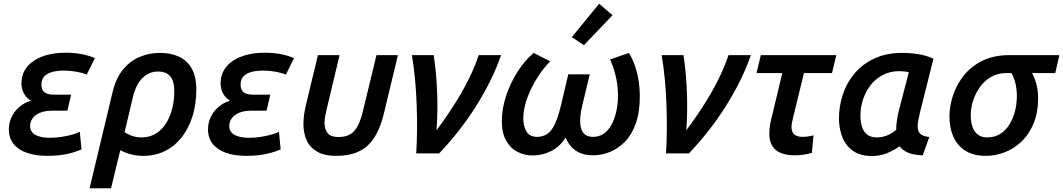

<svg xmlns="http://www.w3.org/2000/svg" viewBox="-20 -815 5648 1020"><path d="M230 13Q169 13 123 -3Q77 -19 52 -50.5Q27 -82 27 -128Q27 -161 40.5 -191Q54 -221 80.5 -245Q107 -269 145 -280Q121 -293 107.5 -317.5Q94 -342 94 -372Q94 -411 111 -441Q128 -471 159.5 -492Q191 -513 234 -524Q277 -535 329 -535Q373 -535 413 -527.5Q453 -520 484 -506L441 -419Q419 -428 386 -434Q353 -440 319 -440Q288 -440 260.5 -433.5Q233 -427 216.5 -410.5Q200 -394 200 -365Q200 -339 215.5 -325.5Q231 -312 269 -312H358L338 -227H258Q218 -227 191.5 -215.5Q165 -204 152.5 -185.5Q140 -167 140 -146Q140 -114 168 -98.5Q196 -83 245 -83Q277 -83 308.5 -88Q340 -93 366 -100.5Q392 -108 404 -115L413 -21Q389 -11 359 -2.5Q329 6 296 9.5Q263 13 230 13Z M456 185 576 -317Q593 -395 631.5 -443Q670 -491 721.5 -512.5Q773 -534 830 -534Q887 -534 930.5 -514Q974 -494 998.5 -451Q1023 -408 1023 -339Q1023 -263 1003 -198.5Q983 -134 946 -86.5Q909 -39 857 -13Q805 13 740 13Q708 13 678 5.5Q648 -2 619 -17L570 185ZM732 -85Q775 -85 807.5 -105Q840 -125 862 -159.5Q884 -194 895 -238.5Q906 -283 906 -331Q906 -384 884.5 -409.5Q863 -435 819 -435Q772 -435 737 -401Q702 -367 685 -295L642 -113Q665 -98 687 -91.5Q709 -85 732 -85Z M1288 13Q1227 13 1181 -3Q1135 -19 1110 -50.5Q1085 -82 1085 -128Q1085 -161 1098.5 -191Q1112 -221 1138.5 -245Q1165 -269 1203 -280Q1179 -293 1165.5 -317.5Q1152 -342 1152 -372Q1152 -411 1169 -441Q1186 -471 1217.5 -492Q1249 -513 1292 -524Q1335 -535 1387 -535Q1431 -535 1471 -527.5Q1511 -520 1542 -506L1499 -419Q1477 -428 1444 -434Q1411 -440 1377 -440Q1346 -440 1318.5 -433.5Q1291 -427 1274.5 -410.5Q1258 -394 1258 -365Q1258 -339 1273.5 -325.5Q1289 -312 1327 -312H1416L1396 -227H1316Q1276 -227 1249.5 -215.5Q1223 -204 1210.5 -185.5Q1198 -167 1198 -146Q1198 -114 1226 -98.5Q1254 -83 1303 -83Q1335 -83 1366.5 -88Q1398 -93 1424 -100.5Q1450 -108 1462 -115L1471 -21Q1447 -11 1417 -2.5Q1387 6 1354 9.5Q1321 13 1288 13Z M1765 13Q1703 13 1664.5 -9.5Q1626 -32 1609 -70Q1592 -108 1592 -156Q1592 -178 1595 -202Q1598 -226 1604 -252L1669 -522H1784L1720 -254Q1714 -230 1709 -206Q1704 -182 1704 -162Q1704 -130 1720 -108.5Q1736 -87 1779 -87Q1817 -87 1842 -102.5Q1867 -118 1883 -151Q1899 -184 1911 -237L1980 -522H2094L2022 -223Q2010 -170 1991 -126.5Q1972 -83 1943.5 -52Q1915 -21 1871.5 -4Q1828 13 1765 13Z M2191 0Q2195 -57 2195.5 -123.5Q2196 -190 2193.5 -260Q2191 -330 2184.5 -397.5Q2178 -465 2168 -522H2284Q2299 -424 2302.5 -319.5Q2306 -215 2299 -123Q2350 -191 2393.5 -259.5Q2437 -328 2470 -394.5Q2503 -461 2523 -522H2642Q2618 -453 2584 -384.5Q2550 -316 2508 -249.5Q2466 -183 2417 -120.5Q2368 -58 2313 0Z M2809 11Q2767 11 2729.5 -8Q2692 -27 2669 -67.5Q2646 -108 2646 -173Q2646 -236 2667.5 -302.5Q2689 -369 2727 -430Q2765 -491 2815 -534L2903 -489Q2871 -457 2845.5 -419Q2820 -381 2800.5 -340.5Q2781 -300 2770.5 -260.5Q2760 -221 2760 -186Q2760 -144 2777 -116Q2794 -88 2833 -88Q2883 -88 2911.5 -128Q2940 -168 2961 -259L2999 -420H3113L3077 -270Q3072 -251 3067 -224.5Q3062 -198 3062 -172Q3062 -150 3068 -130.5Q3074 -111 3089 -99.5Q3104 -88 3132 -88Q3162 -88 3186 -104Q3210 -120 3227 -149.5Q3244 -179 3253.5 -220Q3263 -261 3263 -309Q3263 -363 3250 -414.5Q3237 -466 3221 -499L3321 -534Q3348 -491 3363.5 -431Q3379 -371 3379 -303Q3379 -217 3357 -157Q3335 -97 3298.5 -60.5Q3262 -24 3218.5 -7Q3175 10 3131 10Q3077 10 3041.5 -13Q3006 -36 2984 -84Q2955 -36 2908 -12.5Q2861 11 2809 11ZM3082 -575 3018 -618 3163 -795 3234 -734Z M3518 0Q3522 -57 3522.5 -123.5Q3523 -190 3520.5 -260Q3518 -330 3511.5 -397.5Q3505 -465 3495 -522H3611Q3626 -424 3629.5 -319.5Q3633 -215 3626 -123Q3677 -191 3720.5 -259.5Q3764 -328 3797 -394.5Q3830 -461 3850 -522H3969Q3945 -453 3911 -384.5Q3877 -316 3835 -249.5Q3793 -183 3744 -120.5Q3695 -58 3640 0Z M4200 10Q4160 10 4130 -1.5Q4100 -13 4083.5 -38.5Q4067 -64 4067 -105Q4067 -127 4071 -152.5Q4075 -178 4083 -206L4136 -427H3999L4022 -522H4423L4400 -427H4251L4193 -189Q4190 -178 4187.5 -165Q4185 -152 4185 -140Q4185 -114 4199.5 -101Q4214 -88 4243 -88Q4257 -88 4272 -90Q4287 -92 4302 -96L4293 -3Q4270 4 4246.5 7Q4223 10 4200 10Z M4612 14Q4550 14 4511 -14Q4472 -42 4454.5 -87.5Q4437 -133 4437 -186Q4437 -251 4457.5 -313Q4478 -375 4520 -425Q4562 -475 4625.5 -504.5Q4689 -534 4773 -534Q4802 -534 4831.5 -531Q4861 -528 4889 -521Q4917 -514 4939 -503L4867 -216Q4862 -195 4858.5 -176.5Q4855 -158 4855 -143Q4855 -117 4869 -104Q4883 -91 4917 -87L4882 10Q4835 9 4805 -3.5Q4775 -16 4759 -38Q4730 -17 4693 -1.5Q4656 14 4612 14ZM4639 -85Q4664 -85 4690 -94.5Q4716 -104 4741 -125Q4741 -147 4744.5 -172.5Q4748 -198 4754 -223L4808 -431Q4800 -434 4784.5 -435.5Q4769 -437 4757 -437Q4710 -437 4671.5 -417.5Q4633 -398 4606.5 -364.5Q4580 -331 4565.5 -288.5Q4551 -246 4551 -200Q4551 -171 4558.5 -144.5Q4566 -118 4585 -101.5Q4604 -85 4639 -85Z M5216 13Q5152 13 5109 -14Q5066 -41 5045 -88Q5024 -135 5024 -196Q5024 -252 5043.5 -310Q5063 -368 5102 -416Q5141 -464 5200.5 -493Q5260 -522 5341 -522H5608L5586 -427H5463Q5480 -394 5487.5 -361Q5495 -328 5495 -292Q5495 -218 5471.5 -160.5Q5448 -103 5408.5 -64.5Q5369 -26 5319 -6.5Q5269 13 5216 13ZM5224 -85Q5264 -85 5293.5 -103.5Q5323 -122 5342.5 -153.5Q5362 -185 5372 -224Q5382 -263 5382 -305Q5382 -339 5375 -370Q5368 -401 5353 -427H5327Q5280 -427 5244.5 -406Q5209 -385 5185.5 -352Q5162 -319 5149.5 -280Q5137 -241 5137 -204Q5137 -171 5145.5 -144Q5154 -117 5173.5 -101Q5193 -85 5224 -85Z"/></svg>

Font: Ubuntu Sans SemiBold
Style: Italic
Weight: 600
Italic angle: -13.5°
Designer: Dalton Maag Ltd
Foundry: Dalton Maag Ltd
Version: Version 1.006